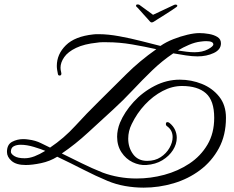

<svg xmlns="http://www.w3.org/2000/svg" viewBox="-20 -747 1075 882"><path d="M787 -726Q792 -726 794 -722.5Q796 -719 791 -715Q786 -711 770 -700.5Q754 -690 735 -678Q716 -666 701.5 -657Q687 -648 686 -647Q683 -645 680.5 -644.5Q678 -644 676 -644Q673 -644 669 -648Q668 -650 658.5 -660Q649 -670 638 -682.5Q627 -695 618 -705Q609 -715 607 -716Q605 -718 605 -721Q605 -726 610.5 -726.5Q616 -727 620 -725L683 -679L781 -725Q783 -726 787 -726ZM640 115Q597 115 554.5 107.5Q512 100 474 84Q419 61 363.5 32.5Q308 4 243 -27Q209 -6 168.5 2.5Q128 11 98 11Q55 11 33.5 -7.5Q12 -26 12 -49Q12 -83 35.5 -95.5Q59 -108 87 -108Q93 -108 99 -107.5Q105 -107 111 -106Q143 -102 168 -89.5Q193 -77 210 -69Q274 -112 326 -169Q378 -226 433 -280Q500 -346 560 -406Q620 -466 698 -521Q645 -533 586.5 -543Q528 -553 471 -553Q460 -553 448.5 -553Q437 -553 426 -551Q367 -545 329.5 -527Q292 -509 275 -484.5Q258 -460 258 -436Q258 -426 261 -415Q262 -413 262 -409Q262 -400 254 -400Q247 -400 246 -407Q244 -417 242.5 -426Q241 -435 241 -444Q241 -498 282.5 -539Q324 -580 409 -589Q415 -590 421 -590Q427 -590 434 -590Q476 -590 528 -580.5Q580 -571 630.5 -558Q681 -545 717 -536Q743 -554 776 -567Q809 -580 841 -587.5Q873 -595 896 -595Q917 -595 940 -591Q963 -587 979 -577Q995 -567 995 -548Q995 -519 962 -503.5Q929 -488 887 -488Q864 -488 834 -492.5Q804 -497 776 -502Q724 -467 678.5 -423Q633 -379 589.5 -332.5Q546 -286 500 -244Q445 -194 385.5 -139Q326 -84 264 -42Q309 -20 355.5 3Q402 26 452 46Q487 59 526.5 66Q566 73 607 73Q672 73 735 56Q798 39 850 4.5Q902 -30 933 -82.5Q964 -135 964 -206Q964 -285 926 -318.5Q888 -352 816 -352Q771 -352 727 -329Q683 -306 646 -266.5Q609 -227 585 -177Q569 -145 569 -110Q569 -69 591.5 -38.5Q614 -8 656 -8Q692 -8 718 -25Q744 -42 758.5 -67.5Q773 -93 773 -117Q773 -148 749 -166Q742 -170 742 -177Q742 -186 749 -186Q754 -186 759 -182Q776 -168 784 -150.5Q792 -133 792 -114Q792 -85 774.5 -57.5Q757 -30 726 -11Q695 8 652 11Q620 13 589 -2Q558 -17 538 -47.5Q518 -78 518 -119Q518 -150 531 -183Q552 -233 593.5 -278.5Q635 -324 690.5 -352.5Q746 -381 806 -381Q859 -381 907.5 -361.5Q956 -342 987 -303Q1018 -264 1018 -206Q1018 -126 985.5 -66Q953 -6 899 34.5Q845 75 777.5 95Q710 115 640 115ZM873 -507Q910 -507 935 -520.5Q960 -534 960 -543Q960 -558 927 -558Q922 -558 915.5 -557.5Q909 -557 902 -556Q876 -553 848 -541Q820 -529 797 -515Q817 -512 836.5 -509.5Q856 -507 873 -507ZM93 -20Q115 -20 138.5 -29Q162 -38 188 -54Q169 -62 136 -72Q103 -82 75 -82Q56 -82 43 -75Q30 -68 30 -50Q30 -40 46 -30Q62 -20 93 -20Z"/></svg>

Font: Gwendolyn
Style: Bold
Weight: 700
Designer: Robert E. Leuschke
Foundry: Robert E. Leuschke
Version: Version 1.010; ttfautohint (v1.8.3)